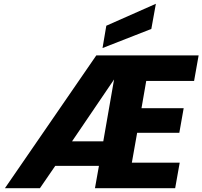

<svg xmlns="http://www.w3.org/2000/svg" viewBox="-20 -995 1070 1015"><path d="M780 -842 522 -741 542 -859 804 -975ZM753 -567 728 -423H951L928 -293H705L677 -135H930L906 0H482L503 -118H272L191 0H6L489 -702H1030L1006 -567ZM526 -248 583 -575 361 -248Z"/></svg>

Font: Fz Poppins
Style: Bold Italic
Weight: 700
Italic angle: -10°
Designer: Ninad Kale (Devanagari), Jonny Pinhorn (Latin)
Foundry: Indian Type Foundry
Version: Vit hóa bi Vntype.Com & FontZin.Com